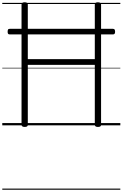

<svg xmlns="http://www.w3.org/2000/svg" viewBox="-20 -1100 1076 1685"><path d="M197 14Q169 14 169 -5V-1061Q169 -1071 176 -1075.5Q183 -1080 197 -1080Q224 -1080 224 -1061V-581H812V-1061Q812 -1071 819 -1075.5Q826 -1080 839 -1080Q867 -1080 867 -1061V-5Q867 5 860.5 9.5Q854 14 839 14Q812 14 812 -5V-531H224V-5Q224 5 217.5 9.5Q211 14 197 14ZM66 -798Q54 -798 50.5 -804Q47 -810 47 -821Q47 -834 50.5 -840.5Q54 -847 66 -847H971Q982 -847 986 -840.5Q990 -834 990 -821Q990 -810 986 -804Q982 -798 971 -798ZM0 555H1036V565H0ZM0 -20H1036V0H0ZM0 -505H1036V-500H0ZM0 -1075H1036V-1065H0Z"/></svg>

Font: Playwrite AR Guides
Style: Regular
Weight: 400
Designer: Veronika Burian, José Scaglione
Foundry: TypeTogether
Version: Version 1.003